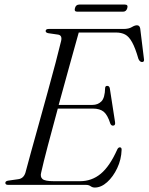

<svg xmlns="http://www.w3.org/2000/svg" viewBox="-20 -830 667 862"><path d="M365.5 0H16.5Q4 0 4 -9Q4 -17 16.5 -19L62 -25.5Q85.5 -28.5 94 -54Q103 -88.5 119.2 -147Q135.5 -205.5 155 -275.8Q174.5 -346 194 -416.8Q213.5 -487.5 229.5 -548Q245.5 -608.5 254.5 -646.5Q260 -671 241.5 -674.5L196.5 -681Q185 -683.5 185 -690.5Q185 -700 198.5 -700H534.5Q558 -700 571.5 -708.2Q585 -716.5 595 -716.5Q607 -716.5 609.5 -702L626 -568Q629.5 -552 618.5 -551.5Q608 -551 601.5 -565.5Q587.5 -614.5 573.2 -640.2Q559 -666 541.8 -675Q524.5 -684 501 -684H333.5Q316.5 -623 292.2 -535.8Q268 -448.5 243.5 -359H395Q419.5 -359 435.2 -374.8Q451 -390.5 452 -435.5Q453 -444.5 461 -444.5Q471 -444.5 473 -433.5L496.5 -282Q499 -267 488.5 -266Q480 -265 475.5 -274.5Q463 -314 445.8 -328.2Q428.5 -342.5 397 -342.5H239.5Q215 -253 194.5 -175Q174 -97 165 -56Q159.5 -36 170.8 -26.2Q182 -16.5 221.5 -16.5H339Q392 -16.5 432.2 -49.8Q472.5 -83 506.5 -159Q511 -168.5 518 -168.5Q526.5 -168.5 526 -157Q524.5 -113.5 506.2 -75Q488 -36.5 461 -12.2Q434 12 405.5 12Q395 12 386.8 6Q378.5 0 365.5 0ZM316.5 -793.5Q320.5 -809.5 336 -809.5H541Q556 -809.5 551.5 -793.5Q547 -777.5 532 -777.5H327Q312 -777.5 316.5 -793.5Z"/></svg>

Font: Fraunces 72pt S000 Light
Style: Italic
Weight: 300
Italic angle: -16°
Version: Version 1.000; ttfautohint (v1.8.3)